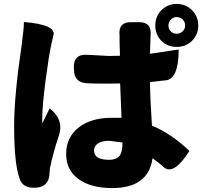

<svg xmlns="http://www.w3.org/2000/svg" viewBox="-20 -891 1040 978"><path d="M459 -124Q459 -77 536 -77Q572 -77 588 -96Q604 -116 604 -165L536 -174Q501 -174 480 -161Q459 -148 459 -124ZM689 -778Q754 -778 747 -711L744 -617L890 -639Q890 -489 825 -482L744 -473Q745 -384 754 -251Q852 -211 945 -122Q864 5 813 -40Q810 -46 757 -85Q736 67 551 67Q443 67 380 21Q317 -24 317 -107Q317 -191 380 -241Q443 -291 548 -291H599L592 -466Q573 -465 535 -465Q446 -465 422 -467Q357 -471 357 -536L356 -550Q356 -615 421 -612L534 -606L591 -607L590 -648L589 -686Q589 -701 589 -709Q581 -778 646 -778ZM102 -779Q269 -765 252 -710Q257 -733 241 -663Q230 -615 212 -481Q195 -348 195 -285V-262L233 -339Q307 -281 280 -201Q250 -111 234 -32L232 -4Q228 61 163 65Q93 70 78 14Q52 -63 52 -251Q52 -404 91 -666Q101 -741 102 -779ZM910 -731Q923 -743 923 -761Q923 -780 910 -792Q898 -804 880 -804Q862 -804 850 -791Q838 -779 838 -761Q838 -743 850 -731Q862 -719 880 -719Q898 -719 910 -731ZM802 -839Q834 -871 880 -871Q926 -871 958 -839Q990 -807 990 -761Q990 -715 958 -683Q926 -652 880 -652Q834 -652 802 -683Q771 -715 771 -761Q771 -807 802 -839Z"/></svg>

Font: Swei Half Moon CJK SC
Style: Black
Weight: 900
Version: Version 2.071